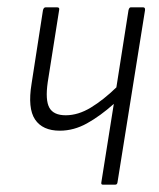

<svg xmlns="http://www.w3.org/2000/svg" viewBox="-20 -503 432 523"><path d="M260 0Q255 0 256 -6L290 -220Q253 -187 217 -167Q181 -147 143 -147Q96 -147 75.5 -177.5Q55 -208 66 -275L97 -475Q99 -483 104 -483H136Q143 -483 141 -475L110 -279Q103 -230 114.5 -209.5Q126 -189 159 -189Q193 -189 227.5 -210Q262 -231 297 -265L330 -475Q332 -483 336 -483H370Q376 -483 375 -475L300 -6Q299 0 294 0Z"/></svg>

Font: Sofia Sans Condensed Light
Style: Italic
Weight: 300
Italic angle: -9°
Version: Version 4.100